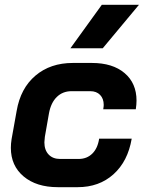

<svg xmlns="http://www.w3.org/2000/svg" viewBox="-20 -768 600 796"><path d="M25 -155Q25 -172 28 -191L49 -308Q65 -402 127 -454.5Q189 -507 282 -507H361Q447 -507 496.5 -465Q546 -423 546 -351Q546 -335 543 -315H408Q410 -327 410 -333Q410 -359 395 -374.5Q380 -390 354 -390H277Q240 -390 215.5 -366Q191 -342 183 -298L166 -201Q164 -185 164 -178Q164 -146 181.5 -127.5Q199 -109 229 -109H306Q340 -109 362.5 -131Q385 -153 391 -193H526Q510 -99 450.5 -45.5Q391 8 302 8H220Q131 8 78 -36.5Q25 -81 25 -155ZM402 -748H556L406 -568H272Z"/></svg>

Font: Bai Jamjuree
Style: Bold Italic
Weight: 700
Italic angle: -10°
Designer: Katatrad Aksorn Co.,Ltd.
Foundry: Cadson Demak Co.,Ltd.
Version: Version 1.000; ttfautohint (v1.6)